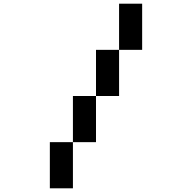

<svg xmlns="http://www.w3.org/2000/svg" viewBox="-20 -895 1040 1040"><path d="M625 -875H750V-625H625ZM625 -625V-375H500V-625ZM500 -375V-125H375V-375ZM375 -125V125H250V-125Z"/></svg>

Font: Dogica
Style: Regular
Weight: 400
Monospace: yes
Designer: Roberto Mocci
Version: Version 001.012